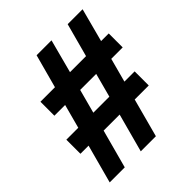

<svg xmlns="http://www.w3.org/2000/svg" viewBox="-206 -762 1025 1025"><g transform="rotate(-45 306.5 -250.0)"><path d="M348.3 -627.7 298 -437.7H419L470.3 -627.7H583L532.7 -437.7H590.3V-332.3H504L467.7 -196.7H545V-90.3H439L380.3 128.3H266.3L325.3 -90.3H204.3L145.3 128.3H31.7L90.7 -90.3H29.3V-196.7H119.3L155.7 -332.3H74.7V-437.7H184.3L235.7 -627.7ZM233 -196.7H354L390.3 -332.3H269.3Z"/></g></svg>

Font: Nata Sans
Style: Regular
Weight: 400
Designer: Daniel Uzquiano Cruz
Version: Version 1.001